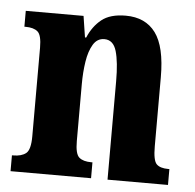

<svg xmlns="http://www.w3.org/2000/svg" viewBox="-45 -594 649 639"><g transform="rotate(5 280.0 -274.5)"><path d="M13 0V-53H17Q45 -53 60 -65Q75 -77 75 -122V-418Q75 -460 61.5 -471.5Q48 -483 21 -483H17V-536H210L221 -465H225Q241 -503 269.5 -526Q298 -549 350 -549Q416 -549 450 -503Q484 -457 484 -355V-124Q484 -77 496 -65Q508 -53 535 -53H539V0H337V-329Q337 -393 326.5 -429Q316 -465 286 -465Q262 -465 248.5 -442.5Q235 -420 229.5 -384.5Q224 -349 224 -309V-119Q224 -76 237.5 -64.5Q251 -53 278 -53H282V0Z"/></g></svg>

Font: Noto Serif Khmer ExtraCondensed ExtraBold
Style: Regular
Weight: 800
Width: 2
Designer: Danh Hong and the Monotype Design Team
Foundry: Monotype Imaging Inc.
Version: Version 2.004; ttfautohint (v1.8.4.7-5d5b)